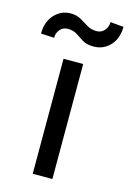

<svg xmlns="http://www.w3.org/2000/svg" viewBox="-163 -796 574 852"><g transform="rotate(15 124.0 -369.5)"><path d="M166.5 -528.3V0H76.2V-528.3ZM235.4 -739.3 296.4 -733.9Q296.4 -680.2 265.9 -647.7Q235.4 -615.2 190.9 -615.2Q157.7 -615.2 139.2 -627L104 -649.9Q86.9 -661.6 60.1 -661.6Q39.6 -661.6 25.6 -646Q11.7 -630.4 11.7 -607.4L-49.3 -610.4Q-49.3 -664.1 -19 -697.5Q11.2 -731 55.7 -731Q83.5 -731 103.8 -719Q124 -707 141.6 -696.3Q160.6 -684.6 186.5 -684.6Q207 -684.6 221.2 -700.4Q235.4 -716.3 235.4 -739.3Z"/></g></svg>

Font: Roboto21382017
Style: Regular
Weight: 400
Designer: Christian Robertson
Foundry: Google
Version: Version 2.138; 2017